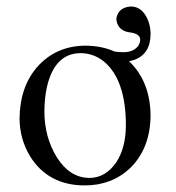

<svg xmlns="http://www.w3.org/2000/svg" viewBox="-20 -559 541 589"><path d="M40 -194.8Q40.5 -290 92.8 -352.1Q150.9 -418.5 242.2 -418.9Q292.5 -418.5 331.5 -400.9Q343.8 -398.9 358.9 -398.9Q389.6 -398.9 404.3 -418.5Q409.7 -427.2 410.2 -437Q410.2 -453.1 385.7 -458.5Q383.8 -459 382.8 -459Q344.7 -462.4 337.9 -493.2Q336.9 -498 336.9 -502Q342.3 -536.1 380.9 -539.1Q417.5 -539.1 434.6 -495.6Q441.9 -476.1 441.9 -455.1Q441.9 -393.1 391.1 -375Q383.3 -372.6 376 -371.1Q440.9 -309.1 441.9 -204.1Q440.9 -104.5 379.9 -43.9Q323.2 9.8 240.2 9.8Q127 9.8 71.3 -81.1Q40.5 -133.3 40 -194.8ZM228 -396Q147 -396 123.5 -290Q116.2 -255.9 116.2 -216.8Q116.2 -138.2 154.8 -75.7Q194.3 -13.7 253.9 -13.2Q304.2 -13.2 336.9 -61.5Q365.7 -105.5 366.2 -173.8Q366.2 -314.9 297.9 -371.1Q266.6 -395.5 228 -396Z"/></svg>

Font: Linux Libertine Display O
Style: Regular
Weight: 400
Designer: Philipp H. Poll
Foundry: Philipp H. Poll
Version: Version 5.0.9